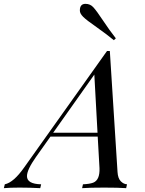

<svg xmlns="http://www.w3.org/2000/svg" viewBox="-107 -978 756 998"><path d="M383.3 -590.3 169.4 -288.1H399.9ZM319.8 0 324.2 -20Q358.4 -21.5 377 -28.3Q412.6 -42 410.2 -104L400.9 -268.1H155.3L80.1 -162.1Q33.2 -95.7 33.2 -62.5Q33.2 -21.5 106.9 -20L102.1 0Q45.9 -2.9 -4.9 -2.9Q-55.7 -2.9 -86.9 0L-82 -20Q-36.1 -29.8 18.1 -106.9L449.2 -712.9H463.9L503.9 -84Q505.9 -51.3 520.5 -36.1Q535.2 -21 553.2 -20L548.8 0Q508.8 -2.9 434.1 -2.9Q359.4 -2.9 319.8 0ZM308.1 -923.8Q308.1 -958 337.4 -958Q362.3 -958 378.4 -939.9Q395 -921.9 428.7 -871.1Q462.4 -820.3 495.1 -778.8L484.9 -769Q447.3 -799.8 395 -836.9Q342.8 -873 325.2 -890.6Q307.6 -908.2 308.1 -923.8Z"/></svg>

Font: PlayfairDisplay-Italic
Style: Italic
Weight: 400
Italic angle: -14°
Designer: Claus Eggers Sørensen
Foundry: Claus Eggers Sørensen
Version: Version 1.002;PS 001.002;hotconv 1.0.70;makeotf.lib2.5.58329